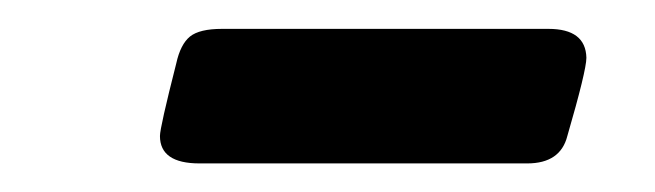

<svg xmlns="http://www.w3.org/2000/svg" viewBox="-20 -289 454 133"><path d="M90.8 -194.8Q90.8 -200.7 102.1 -245.1Q105 -258.3 111.6 -263.7Q118.2 -269 133.8 -269H359.9Q385.7 -269 386.2 -249Q386.2 -240.2 373 -194.8Q368.2 -175.8 345.2 -175.8H118.2Q90.8 -175.8 90.8 -194.8Z"/></svg>

Font: CMU Serif
Style: BoldItalic
Weight: 700
Italic angle: -14.04°
Version: Version 0.7.0